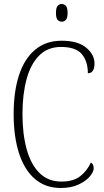

<svg xmlns="http://www.w3.org/2000/svg" viewBox="-20 -927 519 957"><path d="M283 10Q206 10 153.5 -35.5Q101 -81 74.5 -164Q48 -247 48 -358Q48 -471 75 -553Q102 -635 155.5 -679.5Q209 -724 287 -724Q368 -724 409.5 -689.5Q451 -655 451 -611Q451 -562 418 -562Q418 -621 388 -657Q358 -693 284 -693Q218 -693 175.5 -650.5Q133 -608 112.5 -532.5Q92 -457 92 -358Q92 -259 113 -183Q134 -107 177 -64.5Q220 -22 286 -22Q347 -22 381 -49.5Q415 -77 433 -117Q447 -109 447 -88Q447 -71 428 -48Q409 -25 372 -7.5Q335 10 283 10ZM288 -819Q275 -819 267 -828Q259 -837 259 -863Q259 -888 267 -897.5Q275 -907 288 -907Q300 -907 308.5 -897.5Q317 -888 317 -863Q317 -837 308.5 -828Q300 -819 288 -819Z"/></svg>

Font: Noto Serif Sinhala Condensed ExtraLight
Style: Regular
Weight: 200
Width: 3
Designer: Jelle Bosma - Monotype Design Team
Foundry: Monotype Imaging Inc.
Version: Version 2.007; ttfautohint (v1.8.4.7-5d5b)